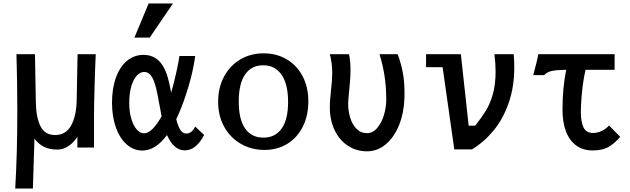

<svg xmlns="http://www.w3.org/2000/svg" viewBox="-20 -863 3640 1109"><path d="M80 -222.5Q80 -390 75 -550H182L187 -272Q188.5 -184 214 -133.5Q239.5 -83 299 -83Q360.5 -83 391 -138.5Q421.5 -194 423 -286L428 -550H533Q529.5 -477.5 526.2 -363.2Q523 -249 523 -199V-11H427V-73Q407.5 -41 376.2 -20Q345 1 313 1Q268 1 236.8 -13.5Q205.5 -28 179 -62L170 226H68Q80 22 80 -222.5Z M627 -269.5Q627 -352.5 649.8 -415.2Q672.5 -478 713.8 -512Q755 -546 809 -546Q904.5 -546 943 -435Q956.5 -395 968.5 -328Q984 -381 997.5 -441Q1011 -501 1016.5 -539.5H1107.5Q1096.5 -457 1070 -367.5Q1043.5 -278 1013.5 -208.5L998 -174.5Q1008.5 -133 1022 -112.2Q1035.5 -91.5 1056.5 -91.5Q1087 -91.5 1107.5 -132L1159 -83.5Q1113 5.5 1047 5.5Q1015 5.5 989.2 -17.2Q963.5 -40 944.5 -83Q878.5 6.5 802.5 6.5Q751.5 6.5 711.5 -29Q671.5 -64.5 649.2 -127.2Q627 -190 627 -269.5ZM756.5 -646 838.5 -843H979L845 -646ZM812 -93Q836 -93 862 -119.2Q888 -145.5 913.5 -191.5L912 -198.5Q887 -340.5 876 -374.5Q865 -411 849.8 -429.2Q834.5 -447.5 813.5 -447.5Q790 -447.5 770 -426Q750 -404.5 738.2 -363.8Q726.5 -323 726.5 -267.5Q726.5 -218 738.2 -178Q750 -138 769.5 -115.5Q789 -93 812 -93Z M1240 -275.5Q1240 -356 1273.5 -419.5Q1307 -483 1367 -519Q1427 -555 1503 -555Q1577 -555 1635.8 -520.5Q1694.5 -486 1727.8 -423Q1761 -360 1761 -277Q1761 -196.5 1729.8 -133Q1698.5 -69.5 1641 -33.2Q1583.5 3 1507.5 3Q1433.5 3 1372.5 -31.5Q1311.5 -66 1275.8 -129.2Q1240 -192.5 1240 -275.5ZM1644 -274.5Q1644 -377.5 1606 -431.8Q1568 -486 1500 -486Q1432 -486 1395.5 -432.5Q1359 -379 1359 -276.5Q1359 -173 1396 -120.5Q1433 -68 1501.5 -68Q1569.5 -68 1606.8 -120.2Q1644 -172.5 1644 -274.5Z M1885 -244.5Q1885 -264 1887 -289Q1889 -314 1891.5 -338Q1899 -400 1899 -441Q1899 -499.5 1885 -550H1996Q2004.5 -511 2004.5 -457.5Q2004.5 -429.5 2002 -397Q1999.5 -364.5 1996.5 -336Q1991 -284.5 1991 -263Q1991 -222.5 2002.5 -183.8Q2014 -145 2038.8 -119.5Q2063.5 -94 2100 -94Q2134 -94 2159.2 -124.2Q2184.5 -154.5 2197.8 -199Q2211 -243.5 2211 -285Q2211 -357.5 2201.5 -421.5Q2192 -485.5 2172 -550H2277Q2297.5 -494 2307 -442.2Q2316.5 -390.5 2316.5 -323.5Q2316.5 -304 2316 -294Q2312.5 -207.5 2284 -138Q2255.5 -68.5 2207.5 -28.8Q2159.5 11 2099 11Q2039 11 1990 -20.8Q1941 -52.5 1913 -110.8Q1885 -169 1885 -244.5Z M2536.5 -475H2441V-550H2642L2687 -137H2725Q2764.5 -188 2787.5 -225.5Q2810.5 -263 2826.5 -318.5Q2842.5 -374 2842.5 -450Q2842.5 -496.5 2836 -550H2947Q2950.5 -513.5 2950.5 -475Q2950.5 -361 2918.2 -268.5Q2886 -176 2831 -109.2Q2776 -42.5 2706 0H2604Z M3089 -550H3530V-460H3362Q3341 -366.5 3336 -253Q3335 -229 3335 -217Q3335 -159.5 3350.2 -127.2Q3365.5 -95 3406 -95Q3430.5 -95 3455.2 -106.5Q3480 -118 3498 -138L3562 -73Q3533.5 -37.5 3497.5 -15.8Q3461.5 6 3404 6Q3346 6 3306.8 -23.8Q3267.5 -53.5 3248.2 -106.2Q3229 -159 3229 -228Q3229 -358 3250.5 -460Q3195 -459 3167.5 -453.2Q3140 -447.5 3123 -429H3060Q3068.5 -460 3077.5 -496.2Q3086.5 -532.5 3089 -550Z"/></svg>

Font: JuliaMono
Style: Bold
Weight: 700
Monospace: yes
Designer: cormullion
Foundry: corm
Version: Version 0.055; ttfautohint (v1.8.4)